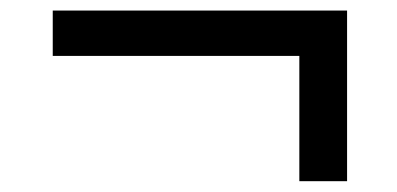

<svg xmlns="http://www.w3.org/2000/svg" viewBox="-20 -443 753 364"><path d="M547.5 -99.5V-337H80V-423H638V-99.5Z"/></svg>

Font: Encode Sans Expanded Expanded Medium
Style: Regular
Weight: 500
Width: 7
Designer: Multiple Designers
Foundry: Impallari Type
Version: Version 3.000; ttfautohint (v1.8.3) -l 8 -r 50 -G 200 -x 14 